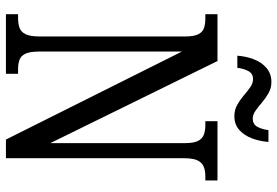

<svg xmlns="http://www.w3.org/2000/svg" viewBox="-164 -772 936 648"><g transform="rotate(90 304.0 -448.0)"><path d="M28 0V-41H40Q60 -41 74 -46Q88 -51 95.5 -66.5Q103 -82 103 -113V-605Q103 -635 95.5 -649.5Q88 -664 74.5 -668.5Q61 -673 43 -673H28V-714H186L463 -150V-605Q463 -634 455.5 -648.5Q448 -663 434.5 -668Q421 -673 403 -673H389V-714H589V-673H574Q556 -673 542.5 -667.5Q529 -662 521.5 -647Q514 -632 514 -601V0H451L154 -594V-113Q154 -82 161 -66.5Q168 -51 181.5 -46Q195 -41 213 -41H229V0ZM372 -771Q351 -771 334 -780.5Q317 -790 302.5 -802.5Q288 -815 274.5 -824.5Q261 -834 247 -834Q228 -834 219.5 -817.5Q211 -801 209 -781H168Q170 -810 180 -836.5Q190 -863 209.5 -879.5Q229 -896 257 -896Q277 -896 294 -886.5Q311 -877 325.5 -864.5Q340 -852 353.5 -842.5Q367 -833 380 -833Q400 -833 408.5 -849.5Q417 -866 419 -886H459Q457 -857 447 -830.5Q437 -804 418.5 -787.5Q400 -771 372 -771Z"/></g></svg>

Font: Noto Serif Khmer ExtraCondensed
Style: Regular
Weight: 400
Width: 2
Designer: Danh Hong and the Monotype Design Team
Foundry: Monotype Imaging Inc.
Version: Version 2.004